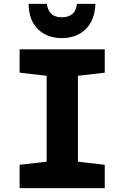

<svg xmlns="http://www.w3.org/2000/svg" viewBox="-20 -968 640 988"><path d="M81 0V-120L220 -136V-578L81 -594V-714H519V-594L381 -578V-136L519 -120V0ZM298 -772Q374 -772 421 -818Q468 -864 471 -948H376Q371 -910 350.5 -894.5Q330 -879 298 -879Q230 -879 221 -948H127Q129 -862 176 -817Q223 -772 298 -772Z"/></svg>

Font: Noto Sans Mono Extra
Style: Regular
Weight: 800
Designer: Monotype Design Team
Foundry: Monotype Imaging Inc.
Version: Version 1.900